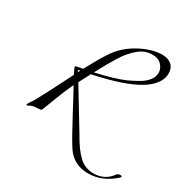

<svg xmlns="http://www.w3.org/2000/svg" viewBox="-245 -1100 1545 1580"><g transform="rotate(30 528.0 -310.0)"><path d="M316 -414 326 -434Q326 -434 306 -430Q310 -424 316 -414ZM430 -478Q602 -516 695 -556Q744 -578 791.5 -605Q839 -632 866.5 -666.5Q894 -701 894 -740.5Q894 -780 863.5 -813Q833 -846 778 -846Q704 -846 646 -796Q616 -770 591 -741.5Q566 -713 536 -665Q492 -595 430 -478ZM82 26Q82 22 100.5 -5.5Q119 -33 122 -38Q189 -161 231 -246Q273 -331 298 -378Q270 -434 270 -444Q270 -447 340 -460Q408 -589 452 -654Q519 -760 634 -823Q749 -886 848 -886Q902 -886 935 -857.5Q968 -829 968 -778Q968 -676 838 -595Q708 -514 416 -452L360 -344L582 22Q646 137 704.5 190.5Q763 244 842 244Q949 244 1010 158Q1024 144 1040 144Q1056 144 1056 152V158Q941 266 804 266Q667 266 594 158Q550 92 455.5 -86.5Q361 -265 338 -304Q302 -229 262.5 -124.5Q223 -20 217.5 -7Q212 6 199 7.5Q186 9 162.5 10Q139 11 124.5 16.5Q110 22 103 27Q96 32 89 32Q82 32 82 26Z"/></g></svg>

Font: Miama
Style: Regular
Weight: 400
Italic angle: 16.5°
Designer: Linus Romer
Foundry: Linus Romer
Version: 0.32